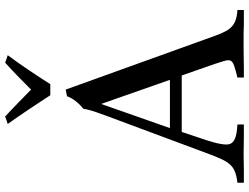

<svg xmlns="http://www.w3.org/2000/svg" viewBox="-131 -839 970 748"><g transform="rotate(-90 354.0 -465.0)"><path d="M484 -930C446 -896 412 -862 379 -829C345 -862 311 -896 274 -930C264 -926 255 -923 245 -920C284 -865 321 -810 357 -754H400C436 -810 472 -865 513 -920C503 -923 493 -926 484 -930ZM689 0V-25C616 -29 606 -64 580 -136L379 -694L353 -689C346 -666 323 -640 303 -624V-617C297 -590 287 -563 277 -536L134 -152C98 -55 88 -34 16 -25V0H67C87 0 104 -1 127 -1C149 -1 169 0 191 0H243V-25C194 -28 165 -36 165 -68C165 -95 179 -138 188 -164L214 -242H434L479 -113C500 -45 509 -46 426 -25V0H464C490 0 509 -1 539 -1H574C593 -1 610 -1 632 0ZM417 -288H229L323 -556Z"/></g></svg>

Font: Sibila
Style: Regular
Weight: 400
Designer: Stefan Peev
Foundry: Context Ltd
Version: Version 1.000